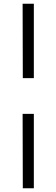

<svg xmlns="http://www.w3.org/2000/svg" viewBox="-20 -846 298 1027"><path d="M161 -428V-826H101L102 -428ZM161 161V-237H101L102 161Z"/></svg>

Font: United Sans Light
Style: Regular
Weight: 300
Designer: Pablo Impallari, Rodrigo Fuenzalida (Modified by Dan O. Williams)
Version: Version 1.000;PS 001.000;hotconv 1.0.88;makeotf.lib2.5.64775